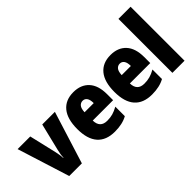

<svg xmlns="http://www.w3.org/2000/svg" viewBox="-29 -1331 1912 1912"><g transform="rotate(-45 927.0 -375.0)"><path d="M175 0 1 -553H179L246 -267Q251 -245 255 -220.5Q259 -196 260 -170H264Q264 -193 268 -217.5Q272 -242 278 -266L348 -553H526L353 0Z M794 -562Q899 -562 958.5 -497.5Q1018 -433 1018 -310V-225H731Q733 -121 833 -121Q876 -121 911.5 -131Q947 -141 988 -164V-30Q917 10 810 10Q688 10 625 -61.5Q562 -133 562 -274Q562 -416 622.5 -489Q683 -562 794 -562ZM799 -436Q771 -436 752.5 -414Q734 -392 732 -341H861Q861 -389 844.5 -412.5Q828 -436 799 -436Z M1317 -562Q1422 -562 1481.5 -497.5Q1541 -433 1541 -310V-225H1254Q1256 -121 1356 -121Q1399 -121 1434.5 -131Q1470 -141 1511 -164V-30Q1440 10 1333 10Q1211 10 1148 -61.5Q1085 -133 1085 -274Q1085 -416 1145.5 -489Q1206 -562 1317 -562ZM1322 -436Q1294 -436 1275.5 -414Q1257 -392 1255 -341H1384Q1384 -389 1367.5 -412.5Q1351 -436 1322 -436Z M1799 0H1628V-760H1799Z"/></g></svg>

Font: Noto Sans Gujarati Condensed Black
Style: Regular
Weight: 900
Width: 3
Designer: Jelle Bosma - Monotype Design Team, Universal Thirst
Foundry: Monotype Imaging Inc.
Version: Version 2.106; ttfautohint (v1.8.4.7-5d5b)